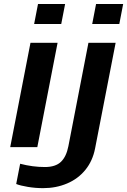

<svg xmlns="http://www.w3.org/2000/svg" viewBox="-20 -745 644 972"><path d="M168.9 0H31.7L134.3 -528.3H271.5ZM152.8 -623.5 172.4 -724.6H309.6L290 -623.5ZM198.2 207.5Q159.7 207.5 121.3 201.2Q83 194.8 62 186.5L82 84Q145.5 100.6 207 100.6Q261.2 100.6 288.6 74.2Q315.9 47.9 326.2 -4.9L427.7 -528.3H565.4L461.4 6.3Q449.2 69.3 412.4 114.7Q375.5 160.2 319.8 183.8Q264.2 207.5 198.2 207.5ZM446.8 -623.5 466.3 -724.6H603.5L584 -623.5Z"/></svg>

Font: Cousine
Style: Bold Italic
Weight: 700
Italic angle: -12°
Monospace: yes
Designer: Steve Matteson
Foundry: Ascender Corporation
Version: Version 1.20